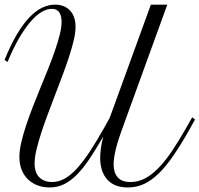

<svg xmlns="http://www.w3.org/2000/svg" viewBox="-20 -806 878 845"><path d="M716.3 -785.6 517.1 -236.8Q509.8 -216.8 502.9 -195.8Q496.1 -174.8 491 -154.5Q485.8 -134.3 482.9 -115.5Q480 -96.7 480 -81.5Q480 -46.9 497.8 -25.9Q515.6 -4.9 554.7 -4.9Q586.9 -4.9 616.7 -20Q646.5 -35.2 676 -65.2Q705.6 -95.2 736.1 -140.1Q766.6 -185.1 800.3 -244.6L825.7 -289.6L838.4 -280.3L813.5 -235.4Q776.9 -170.4 744.1 -122.6Q711.4 -74.7 679.2 -43.2Q647 -11.7 613.8 3.7Q580.6 19 542.5 19Q482.9 19 451.9 -15.9Q420.9 -50.8 420.9 -111.3Q420.9 -130.4 424.1 -154.3Q427.2 -178.2 434.6 -205.1Q402.3 -149.4 374.3 -107.4Q346.2 -65.4 318.4 -37.4Q290.5 -9.3 261.5 4.9Q232.4 19 198.2 19Q170.9 19 146.7 10.3Q122.6 1.5 104.5 -15.4Q86.4 -32.2 75.9 -57.4Q65.4 -82.5 65.4 -115.7Q65.4 -143.6 73.5 -178.5Q81.5 -213.4 94.5 -252.7Q107.4 -292 124 -334.7Q140.6 -377.4 158.2 -420.2Q175.8 -462.9 192.4 -504.4Q209 -545.9 221.9 -583.5Q234.9 -621.1 242.9 -653.1Q251 -685.1 251 -709Q251 -721.2 248.8 -731.9Q246.6 -742.7 241.7 -750.5Q236.8 -758.3 228.5 -762.7Q220.2 -767.1 208 -767.1Q186.5 -767.1 162.8 -753.2Q139.2 -739.3 114.3 -710.4Q89.4 -681.6 63.7 -637.5Q38.1 -593.3 13.2 -533.2L0 -542Q26.9 -608.4 54.4 -654.8Q82 -701.2 110.1 -730.2Q138.2 -759.3 166.3 -772.5Q194.3 -785.6 222.2 -785.6Q263.2 -785.6 287.8 -760Q312.5 -734.4 312.5 -687Q312.5 -662.6 304.7 -629.4Q296.9 -596.2 284.2 -557.1Q271.5 -518.1 255.4 -475.1Q239.3 -432.1 222.4 -388.2Q205.6 -344.2 189.5 -301Q173.3 -257.8 160.6 -218.5Q147.9 -179.2 140.1 -145.5Q132.3 -111.8 132.3 -86.9Q132.3 -45.4 153.6 -25.1Q174.8 -4.9 209 -4.9Q238.3 -4.9 265.4 -20.3Q292.5 -35.6 319.8 -65.9Q347.2 -96.2 376.5 -140.9Q405.8 -185.5 439 -244.6L462.9 -287.6L644 -785.6Z"/></svg>

Font: Petit Formal Script
Style: Regular
Weight: 400
Version: Version 1.001; ttfautohint (v0.8) -G 200 -r 50